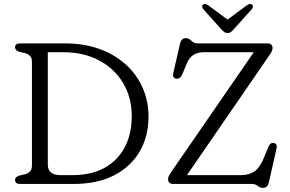

<svg xmlns="http://www.w3.org/2000/svg" viewBox="-20 -916 1442 956"><path d="M55 -20Q55 -35 77 -42L101 -47.5Q119 -52 129 -62Q139 -72 139 -91.5V-608.5Q139 -628 129 -638Q119 -648 101 -652.5L77 -658Q55 -665 55 -680Q55 -700 80.5 -700H303.5Q397 -700 473.5 -672.8Q550 -645.5 605 -596Q660 -546.5 689.8 -479.8Q719.5 -413 719.5 -334.5Q719.5 -239.5 676.8 -164Q634 -88.5 550.5 -44.2Q467 0 344 0H80.5Q55 0 55 -20ZM341.5 -44Q435.5 -44 501.2 -80.8Q567 -117.5 601.5 -183.5Q636 -249.5 636 -337.5Q636 -430.5 593.2 -502.2Q550.5 -574 473.8 -615Q397 -656 294.5 -656H218V-96Q218 -44 281.5 -44ZM1320 -639 911 -44H1179.5Q1219.5 -44 1246.5 -62.2Q1273.5 -80.5 1293 -128L1317.5 -187Q1326.5 -207 1343 -204Q1363 -200.5 1356.5 -175L1318.5 -7Q1312 19.5 1289.5 19.5Q1275.5 19.5 1263.5 9.8Q1251.5 0 1235 0H844.5Q817 0 817 -23Q817 -34 822 -43Q827 -52 833.5 -61L1243.5 -656H993Q963 -656 942.2 -642Q921.5 -628 908.5 -596.5L888 -546.5Q877 -521 857 -524.5Q837 -527.5 843 -553L876.5 -699Q882.5 -726 905.5 -726Q920 -726 933 -713Q946 -700 963 -700H1309.5Q1337 -700 1337 -677Q1337 -668 1333 -659.8Q1329 -651.5 1320 -639ZM1144.5 -771Q1136.5 -762 1129.8 -756.8Q1123 -751.5 1113.5 -751.5Q1103.5 -751.5 1096.5 -756.8Q1089.5 -762 1081 -771L992.5 -870Q986.5 -877 986.8 -883.5Q987 -890 991 -893Q1000.5 -900.5 1015.5 -890.5L1113 -818.5L1210.5 -890.5Q1225.5 -900.5 1235 -893Q1239 -890 1239.2 -883.5Q1239.5 -877 1233.5 -870Z"/></svg>

Font: Fraunces 9pt S100 Light
Style: Regular
Weight: 300
Version: Version 1.000; ttfautohint (v1.8.3)